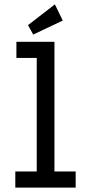

<svg xmlns="http://www.w3.org/2000/svg" viewBox="-20 -858 415 878"><path d="M50 0V-74H148V-593H55V-667H229V-74H326V0ZM132 -700 108 -743 231 -838 267 -764Z"/></svg>

Font: Inconsolata Condensed SemiBold
Style: Regular
Weight: 600
Width: 3
Monospace: yes
Designer: Raph Levien, Cyreal, Brenton Simpson
Foundry: Raph Levien, Cyreal, Google
Version: Version 3.100; ttfautohint (v1.8.4.7-5d5b)